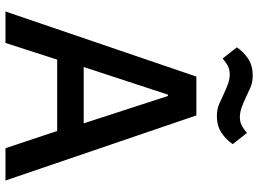

<svg xmlns="http://www.w3.org/2000/svg" viewBox="-141 -803 944 702"><g transform="rotate(90 331.0 -452.0)"><path d="M522 0 459 -189H198L137 0H22L260 -698H402L640 0ZM331 -594H326L225 -286H431ZM404 -773Q379 -773 361 -781Q343 -789 326 -797Q303 -808 285.5 -814Q268 -820 252 -820Q235 -820 222 -813.5Q209 -807 194 -794L153 -846Q168 -869 193.5 -886.5Q219 -904 256 -904Q281 -904 299 -896Q317 -888 334 -880Q357 -869 374.5 -863Q392 -857 408 -857Q425 -857 438 -863.5Q451 -870 466 -883L507 -831Q492 -808 466.5 -790.5Q441 -773 404 -773Z"/></g></svg>

Font: IBM Plex Arabic Medium
Style: Regular
Weight: 500
Designer: Mike Abbink, Paul van der Laan, Pieter van Rosmalen, Wael Morcos, Khajak Apelian
Foundry: Bold Monday
Version: Version 1.0